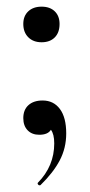

<svg xmlns="http://www.w3.org/2000/svg" viewBox="-20 -397 269 577"><path d="M179 4Q179 48 159.5 85Q140 122 102 159Q101 160 99 160Q96 160 94 157Q92 154 94 152Q143 102 143 34Q143 6 133 -7Q124 8 98 8Q76 8 63 -5.5Q50 -19 50 -42Q50 -67 65.5 -81Q81 -95 108 -95Q141 -95 160 -69.5Q179 -44 179 4ZM50 -325Q50 -349 65 -363Q80 -377 105 -377Q130 -377 144.5 -363Q159 -349 159 -325Q159 -299 144.5 -284.5Q130 -270 105 -270Q80 -270 65 -285Q50 -300 50 -325Z"/></svg>

Font: Cormorant Garamond SemiBold
Style: Regular
Weight: 600
Designer: Christian Thalmann (Catharsis Fonts)
Version: Version 3.000